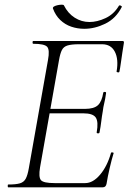

<svg xmlns="http://www.w3.org/2000/svg" viewBox="-20 -800 550 820"><path d="M15 0Q13 0 13 -6Q13 -12 15 -12Q48 -12 65 -17Q82 -22 90 -37Q98 -52 103 -81L185 -544Q193 -587 181.5 -600Q170 -613 122 -613Q119 -613 119 -619Q119 -625 122 -625H503Q511 -625 509 -616Q506 -598 502.5 -575Q499 -552 496 -530Q493 -508 490 -494Q489 -490 483 -491Q477 -492 478 -495Q487 -547 470.5 -579Q454 -611 416 -611H317Q286 -611 269 -606Q252 -601 244.5 -586.5Q237 -572 232 -543L151 -85Q144 -43 155 -30.5Q166 -18 213 -18H344Q377 -18 407.5 -54Q438 -90 454 -147Q455 -150 461 -149Q467 -148 465 -145Q457 -119 448.5 -82.5Q440 -46 435 -15Q432 0 419 0ZM405 -234Q404 -230 398 -230.5Q392 -231 393 -235Q401 -280 389 -298Q377 -316 336 -316H171L174 -335H343Q381 -335 398 -350.5Q415 -366 421 -404Q422 -408 428 -407.5Q434 -407 433 -402Q429 -374 425 -358.5Q421 -343 419 -325Q415 -303 412.5 -281.5Q410 -260 405 -234ZM340 -677Q311 -677 284.5 -686Q258 -695 237.5 -714.5Q217 -734 206 -764Q205 -769 211 -772.5Q217 -776 226.5 -778Q236 -780 244 -780Q252 -780 253 -777Q270 -743 299 -724.5Q328 -706 362 -706Q395 -706 430.5 -722.5Q466 -739 487 -774Q489 -779 495.5 -776Q502 -773 500 -770Q475 -721 430 -699Q385 -677 340 -677Z"/></svg>

Font: Cormorant Garamond Light
Style: Italic
Weight: 300
Italic angle: -10°
Designer: Christian Thalmann (Catharsis Fonts)
Foundry: Catharsis Fonts
Version: Version 4.001